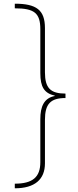

<svg xmlns="http://www.w3.org/2000/svg" viewBox="-20 -852 419 1038"><path d="M334 -322V-346C253 -346 223 -376 223 -461V-700C223 -798 177 -832 60 -832V-807C166 -807 198 -781 198 -694V-457C198 -382 219 -348 276 -335V-333C218 -322 198 -276 198 -208V25C198 106 156 141 60 141V166C168 166 223 118 223 31V-204C223 -290 253 -322 334 -322Z"/></svg>

Font: Noto Sans Gurmukhi UI Thin
Style: Regular
Weight: 100
Designer: Jelle Bosma - Monotype Design Team
Foundry: Monotype Imaging Inc.
Version: Version 2.004